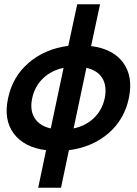

<svg xmlns="http://www.w3.org/2000/svg" viewBox="-20 -730 640 900"><path d="M159 150 196 -26Q93 -39 44.5 -104Q-4 -169 18 -270Q39 -371 115 -436Q191 -501 300 -515L342 -710H449L407 -514Q510 -501 557.5 -436Q605 -371 584 -270Q563 -169 487.5 -104.5Q412 -40 303 -26L266 150ZM131 -270Q119 -214 142 -177Q165 -140 218 -128L278 -412Q221 -400 182 -363Q143 -326 131 -270ZM471 -270Q482 -326 460 -363Q438 -400 385 -412L325 -128Q382 -140 420.5 -177Q459 -214 471 -270Z"/></svg>

Font: Geist Mono SemiBold
Style: Italic
Weight: 600
Italic angle: -12°
Monospace: yes
Designer: Basement.studio, Andrés Briganti, Mateo Zaragoza
Foundry: Basement.studio, Vercel, Andrés Briganti, Guido Ferreyra, Mateo Zaragoza
Version: Version 1.500; ttfautohint (v1.8.4.7-5d5b)